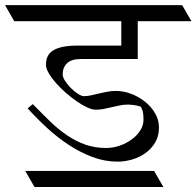

<svg xmlns="http://www.w3.org/2000/svg" viewBox="-62 -665 787 769"><path d="M704.6 -580.1H489.7V-428.7H263.2Q223.6 -428.7 206.3 -411.6Q189 -394.5 189 -367.2Q189 -356 198.7 -340.8Q208.5 -325.7 222.2 -312Q235.8 -298.3 250.5 -289.1Q265.1 -279.8 274.4 -279.8Q286.6 -279.8 301.8 -283Q316.9 -286.1 333.5 -290.3Q350.1 -294.4 367.7 -297.6Q385.3 -300.8 402.3 -300.8Q431.6 -300.8 462.2 -289.6Q492.7 -278.3 517.8 -258.5Q543 -238.8 558.8 -211.9Q574.7 -185.1 574.7 -154.3Q574.7 -120.1 559.6 -94.5Q544.4 -68.8 520.5 -51.8Q496.6 -34.7 467 -26.1Q437.5 -17.6 409.2 -17.6Q357.9 -17.6 308.3 -36.1Q258.8 -54.7 212.9 -85Q167 -115.2 125.5 -153.6Q84 -191.9 48.8 -231L69.3 -248Q105 -211.4 138.2 -179.2Q171.4 -147 206.3 -123.3Q241.2 -99.6 279.5 -85.9Q317.9 -72.3 363.3 -72.3Q390.6 -72.3 417.2 -81.5Q443.8 -90.8 465.1 -106.2Q486.3 -121.6 499.5 -142.1Q512.7 -162.6 512.7 -184.6Q512.7 -211.9 508.3 -223.6Q503.9 -235.4 502 -237.3Q501 -238.3 495.8 -239.7Q490.7 -241.2 483.4 -242.7Q476.1 -244.1 467.8 -245.1Q459.5 -246.1 451.7 -246.1Q434.1 -246.1 418 -242.9Q401.9 -239.7 386 -235.8Q370.1 -231.9 354.2 -228.8Q338.4 -225.6 321.3 -225.6Q307.1 -225.6 287.1 -234.9Q267.1 -244.1 244.9 -259.5Q222.7 -274.9 200.7 -294.2Q178.7 -313.5 161.4 -333.3Q144 -353 133.1 -372.1Q122.1 -391.1 122.1 -405.3Q122.1 -424.8 128.9 -439.2Q135.7 -453.6 151.1 -463.1Q166.5 -472.7 190.7 -477.5Q214.8 -482.4 250 -482.4H423.8V-580.1H-4.9L-42 -644.5H667.5ZM592.3 84H76.2L39.1 19.5H555.2Z"/></svg>

Font: Kurinto Seri
Style: Regular
Weight: 400
Designer: Kurinto was developed by Clint Goss from a range of fonts that are compatible with the SIL Open Font License Version 1.1
Foundry: Clinton F. Goss
Version: Version 2.196; July 25, 2020